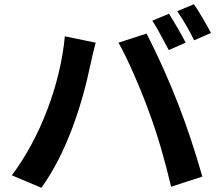

<svg xmlns="http://www.w3.org/2000/svg" viewBox="-20 -863 1040 909"><path d="M819 -810C846 -771 879 -715 899 -672L979 -707C961 -741 924 -806 898 -843ZM701 -765C728 -725 756 -667 779 -626L859 -661C840 -699 804 -760 780 -798ZM686 -332C726 -224 762 -100 790 21L938 -27C870 -266 787 -483 674 -704L541 -661C584 -586 649 -435 686 -332ZM36 -33 176 26C294 -137 369 -366 409 -561C414 -585 425 -632 433 -661L287 -691C266 -466 172 -214 36 -33Z"/></svg>

Font: Spoqa Han Sans Neo Bold
Style: Bold
Weight: 700
Designer: [Spoqa Han Sans Neo] Dong-huui Kim  Younghwa Kang  Yujin Lee  [Noto Sans] Ryoko NISHIZUKA  (kana & ideographs); Paul D. 
Foundry: Spoqa (http://www.spoqa-han-sans.com)
Version: Version 1.000